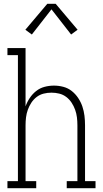

<svg xmlns="http://www.w3.org/2000/svg" viewBox="-20 -987 540 1007"><path d="M19 0V-37H74V-698H19V-735H114V-429Q122 -452 136 -473Q150 -494 169.5 -509.5Q189 -525 213.5 -531.5Q238 -538 263 -538Q288 -538 312.5 -531.5Q337 -525 356.5 -509.5Q376 -494 390 -473Q404 -452 412 -428.5Q420 -405 423 -380Q426 -355 426 -330V-37H481V0H330V-37H386V-330Q386 -351 383.5 -371.5Q381 -392 374 -411.5Q367 -431 355.5 -448.5Q344 -466 327.5 -478.5Q311 -491 291 -496Q271 -501 250 -501Q229 -501 209 -496Q189 -491 172.5 -478.5Q156 -466 144.5 -448.5Q133 -431 126 -411.5Q119 -392 116.5 -371.5Q114 -351 114 -330V-37H170V0ZM147 -806 113 -831 228 -967H272L387 -831L353 -806L250 -938Z"/></svg>

Font: Iosevka Slab Extralight
Style: Regular
Weight: 200
Monospace: yes
Designer: Belleve Invis
Foundry: Belleve Invis
Version: Version 11.1.1; ttfautohint (v1.8.3)